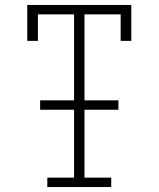

<svg xmlns="http://www.w3.org/2000/svg" viewBox="-20 -755 640 775"><path d="M171 0V-38H279V-312H142V-350H279V-697H133V-590H90V-735H510V-590H467V-697H321V-350H458V-312H321V-38H429V0Z"/></svg>

Font: Iosevka Curly Slab XLtEx
Style: Regular
Weight: 200
Width: 7
Monospace: yes
Designer: Belleve Invis
Foundry: Belleve Invis
Version: Version 11.1.0; ttfautohint (v1.8.3)